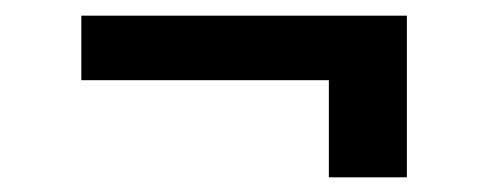

<svg xmlns="http://www.w3.org/2000/svg" viewBox="-20 -414 633 250"><path d="M85.9 -393.6H509.8V-309.6H85.9ZM408.2 -355H509.8V-183.1H408.2Z"/></svg>

Font: My Font
Style: Regular
Weight: 500
Designer: Rasmus Andersson
Foundry: rsms
Version: Version 0.001